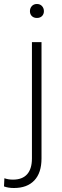

<svg xmlns="http://www.w3.org/2000/svg" viewBox="-85 -732 311 962"><path d="M100 -712Q116 -712 125.5 -701.5Q135 -691 135 -676Q135 -661 125.5 -651.5Q116 -642 100 -642Q84 -642 74.5 -651.5Q65 -661 65 -676Q65 -691 74.5 -701.5Q84 -712 100 -712ZM-15 210Q-44 210 -65 202L-63 161Q-44 168 -20 168Q27 168 51 141Q75 114 75 62V-521H123V62Q123 134 87 172Q51 210 -15 210Z"/></svg>

Font: Freesentation 2 ExtraLight
Style: Regular
Weight: 260
Designer: glyphs from Roboto by Christian Robertson / Hangul glyphs from Noto Sans CJK(Source Han Sans) by Jang Soo-young and Kang
Foundry: PT&
Version: Version 2.001